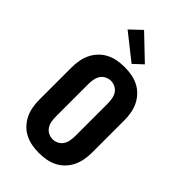

<svg xmlns="http://www.w3.org/2000/svg" viewBox="-293 -1084 1187 1187"><g transform="rotate(45 300.0 -491.0)"><path d="M300 8Q269 8 238 2.5Q207 -3 179 -17Q151 -31 129 -54Q107 -77 93.5 -105Q80 -133 74.5 -164Q69 -195 69 -226V-509Q69 -540 74.5 -571Q80 -602 93.5 -630Q107 -658 129 -681Q151 -704 179 -718Q207 -732 238 -737.5Q269 -743 300 -743Q331 -743 362 -737.5Q393 -732 421 -718Q449 -704 471 -681Q493 -658 506.5 -630Q520 -602 525.5 -571Q531 -540 531 -509V-226Q531 -195 525.5 -164Q520 -133 506.5 -105Q493 -77 471 -54Q449 -31 421 -17Q393 -3 362 2.5Q331 8 300 8ZM300 -112Q320 -112 338.5 -121.5Q357 -131 367.5 -148Q378 -165 381.5 -185.5Q385 -206 385 -226V-509Q385 -529 381.5 -549.5Q378 -570 367.5 -587Q357 -604 338.5 -613.5Q320 -623 300 -623Q280 -623 261.5 -613.5Q243 -604 232.5 -587Q222 -570 218.5 -549.5Q215 -529 215 -509V-226Q215 -206 218.5 -185.5Q222 -165 232.5 -148Q243 -131 261.5 -121.5Q280 -112 300 -112ZM316 -787 148 -920 222 -990 376 -843Z"/></g></svg>

Font: Iosevka SS04 Heavy Extended
Style: Regular
Weight: 900
Width: 7
Monospace: yes
Designer: Belleve Invis
Foundry: Belleve Invis
Version: Version 19.0.0; ttfautohint (v1.8.4)